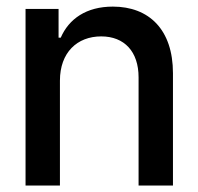

<svg xmlns="http://www.w3.org/2000/svg" viewBox="-20 -573 613 593"><path d="M165.1 -323.9C165.1 -410.9 218.4 -460.6 292.6 -460.6C364.3 -460.6 408 -413.4 408 -334.2V0H514.2V-346.9C514.2 -481.9 440 -552.6 328.5 -552.6C246.4 -552.6 192.8 -514.6 167.6 -456.7H160.9V-545.5H58.9V0H165.1Z"/></svg>

Font: RED Number Medium
Style: Regular
Weight: 500
Designer: RED UED
Foundry: rsms
Version: Version 1.003;FEAKit 1.0